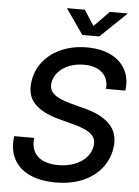

<svg xmlns="http://www.w3.org/2000/svg" viewBox="-62 -990 759 1049"><g transform="rotate(5 317.5 -465.0)"><path d="M282.2 11.7Q197.3 11.7 138.4 -16.4Q79.6 -44.4 52.7 -96.7Q25.9 -148.9 36.1 -220.7H145.5Q140.1 -176.8 156 -146Q171.9 -115.2 206.1 -99.6Q240.2 -84 288.6 -84Q337.4 -84 376.7 -98.9Q416 -113.8 441.4 -140.6Q466.8 -167.5 472.7 -203.1Q477.5 -232.4 465.6 -252.4Q453.6 -272.5 425.5 -286.9Q397.5 -301.3 353.5 -313L274.4 -334Q179.7 -358.4 135.5 -405.5Q91.3 -452.6 104.5 -530.8Q114.3 -593.3 153.6 -640.1Q192.9 -687 253.9 -712.6Q314.9 -738.3 390.1 -738.3Q467.3 -738.3 521.7 -711.4Q576.2 -684.6 602.1 -635.7Q627.9 -586.9 619.1 -521.5H513.2Q517.6 -578.6 482.2 -610.6Q446.8 -642.6 381.8 -642.6Q336.9 -642.6 301 -628.2Q265.1 -613.8 242.2 -588.6Q219.2 -563.5 213.4 -530.8Q208.5 -501.5 221.9 -481.7Q235.4 -461.9 263.2 -448.5Q291 -435.1 330.1 -424.8L401.9 -405.8Q445.8 -395 481.7 -377.7Q517.6 -360.4 542.5 -335.9Q567.4 -311.5 577.9 -277.8Q588.4 -244.1 581.1 -199.7Q570.8 -136.7 531.5 -89.1Q492.2 -41.5 429 -14.9Q365.7 11.7 282.2 11.7ZM359.9 -942.4 414.6 -857.9 497.1 -942.4H594.2L593.8 -940.4L451.2 -803.7H358.4L263.2 -940.4L263.7 -942.4Z"/></g></svg>

Font: Inter 24pt Medium
Style: Italic
Weight: 500
Italic angle: -9.3988°
Designer: Rasmus Andersson
Foundry: rsms
Version: Version 4.001;git-66647c0bb